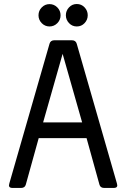

<svg xmlns="http://www.w3.org/2000/svg" viewBox="-20 -932 626 952"><path d="M322.3 -895.5Q337.9 -912.1 360.8 -912.1Q383.8 -912.1 399.4 -895.5Q415 -878.9 415 -856.4Q415 -834 399.4 -817.4Q383.8 -800.8 360.8 -800.8Q337.9 -800.8 322.3 -817.4Q306.6 -834 306.6 -856.4Q306.6 -878.9 322.3 -895.5ZM187 -895.3Q203.1 -911.6 225.6 -911.6Q248 -911.6 264.2 -895.3Q280.3 -878.9 280.3 -856.2Q280.3 -833.5 264.2 -817.1Q248 -800.8 225.6 -800.8Q203.1 -800.8 187 -817.1Q170.9 -833.5 170.9 -856.2Q170.9 -878.9 187 -895.3ZM42.5 0Q24.4 0 24.4 -12.7Q24.4 -16.1 26.4 -22.9L225.6 -715.3Q230.5 -732.4 250 -732.4H335.9Q355.5 -732.4 360.4 -715.3L559.6 -22.9Q561.5 -16.1 561.5 -12.7Q561.5 0 543.5 0H497.6Q477.5 0 473.1 -16.6L409.2 -247.1H171.9L107.9 -16.6Q103.5 0 83.5 0ZM387.2 -325.2 290.5 -665 193.8 -325.2Z"/></svg>

Font: Simply Mono
Style: Book
Weight: 400
Designer: Wojciech Kalinowski "wmk69" (wmk69@o2.pl)
Foundry: Wojciech Kalinowski "wmk69" (wmk69@o2.pl)
Version: Version 1.0.0